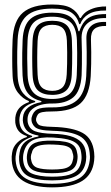

<svg xmlns="http://www.w3.org/2000/svg" viewBox="-20 -628 480 830"><path d="M205.2 182Q124 182 79.4 153.6Q34.8 125.2 30.8 66Q30 57 30.5 48.4Q31 39.8 32.5 31.8Q36 7.5 53.8 -10.5Q71.5 -28.5 96 -35.5V-39.8Q71.8 -47.8 60.5 -61.9Q49.2 -76 46.2 -97Q45.8 -101.8 45.8 -107.9Q45.8 -114 46.2 -119.8Q49.2 -145 63.5 -161Q77.8 -177 104.8 -186.5V-191.2Q79 -200.5 57.9 -227.1Q36.8 -253.8 34.5 -299.5Q33.5 -320.2 33.1 -339Q32.8 -357.8 32.8 -376.4Q32.8 -395 33.1 -414.8Q33.5 -434.5 34.5 -456.8Q38.5 -538.5 79.2 -573.5Q120 -608.5 205.8 -608.5Q260.8 -608.5 287.2 -593Q313.8 -577.5 325 -550.2H329.2Q341 -571.5 361.4 -582.4Q381.8 -593.2 403 -597Q424.2 -600.8 438.5 -600V-582.5Q390 -583 363.4 -567.2Q336.8 -551.5 326.8 -523.8H322.5Q314 -556 288.9 -573.4Q263.8 -590.8 205.8 -590.8Q130 -590.8 94.9 -559.2Q59.8 -527.8 56.2 -456.5Q55 -429 54.5 -405Q54 -381 54.4 -355.9Q54.8 -330.8 56 -300Q58.8 -250.5 79.9 -225Q101 -199.5 132 -191.2V-186.5Q99.5 -177.8 83.6 -161.4Q67.8 -145 64.5 -120.2Q63.5 -114.5 63.6 -108.5Q63.8 -102.5 64.5 -96.5Q66.8 -77 78.8 -63Q90.8 -49 118.8 -40.5V-36.2Q88.2 -26.5 71.5 -10Q54.8 6.5 50.2 31.8Q48.2 40.2 47.5 48.5Q46.8 56.8 47.5 66Q52.2 120.5 91.2 143.5Q130.2 166.5 205.2 166.5Q282.2 166.5 321.5 143.6Q360.8 120.8 367.8 66Q369 57.8 368.9 49.4Q368.8 41 367.5 31.8Q362 -19.2 323.9 -39.9Q285.8 -60.5 209.2 -62.5Q175 -63.5 157 -67.5Q139 -71.5 131 -78.9Q123 -86.2 118.8 -96.5Q116.8 -101.5 116.1 -108.6Q115.5 -115.8 116.8 -120.5Q123.2 -145.5 140.8 -155Q158.2 -164.5 205.8 -163.8Q277 -163 312.6 -194.4Q348.2 -225.8 352.8 -299.2Q354.2 -327 354.6 -352.1Q355 -377.2 354.8 -403.4Q354.5 -429.5 353.5 -460.5Q352.5 -495.8 373.5 -515.4Q394.5 -535 438.5 -533.2V-515.8Q403.8 -516.5 388 -502.6Q372.2 -488.8 373.2 -456.8Q374.2 -428.2 374.4 -402.4Q374.5 -376.5 374.1 -351.2Q373.8 -326 372.2 -299.2Q367.2 -217.5 328.8 -182Q290.2 -146.5 205.8 -146.2Q176.8 -146.2 162.9 -143.2Q149 -140.2 144 -133.6Q139 -127 136.2 -116.2Q135.8 -114.5 135.8 -110.5Q135.8 -106.5 137.2 -103.2Q140.5 -94.5 146.2 -89.6Q152 -84.8 166.2 -82.5Q180.5 -80.2 209.2 -79.5Q294.8 -77.2 337.8 -53.1Q380.8 -29 387 31.8Q388 41.2 388 49.1Q388 57 387 66Q380.5 125.5 335.8 153.8Q291 182 205.2 182ZM205.2 135.8Q251.2 135.8 277.8 127.9Q304.2 120 316.4 104.5Q328.5 89 331.5 66.2Q332.8 59.2 332.6 50.9Q332.5 42.5 330.8 31.5Q327.8 7.5 313.1 -5.9Q298.5 -19.2 272.5 -25.4Q246.5 -31.5 209.2 -33.5Q151.5 -36.8 121.4 -21.5Q91.2 -6.2 82.5 31.8Q80.2 40.2 79.8 48.8Q79.2 57.2 80.2 66.5Q84.8 107 116.1 121.4Q147.5 135.8 205.2 135.8ZM205.2 120.8Q151.8 120.8 126.1 109Q100.5 97.2 97 66.2Q95.5 58 96.1 48.6Q96.8 39.2 98.8 31.5Q105.2 0.2 131.9 -10.6Q158.5 -21.5 210.2 -20Q242 -19.2 263.6 -14.8Q285.2 -10.2 297.8 0.5Q310.2 11.2 313.2 31.8Q315.5 41 315.5 49.2Q315.5 57.5 314 66.2Q309 98.2 283 109.5Q257 120.8 205.2 120.8ZM205.2 104.8Q231.5 104.8 250.1 102Q268.8 99.2 279.9 91Q291 82.8 294.2 66.5Q297.2 57.5 297.1 49.1Q297 40.8 293.5 31.8Q291 17.2 280.2 10.1Q269.5 3 251.6 0.2Q233.8 -2.5 209.2 -3.2Q165.5 -5 143.8 3Q122 11 118 31.2Q114 40 113.4 49.1Q112.8 58.2 115.5 66.5Q120 90 141.8 97.4Q163.5 104.8 205.2 104.8ZM205.2 151.8Q135.5 151.8 101.2 133.2Q67 114.8 62.8 66.8Q62 57.2 62.5 49Q63 40.8 64.8 31.8Q69.2 2.2 88.8 -14.4Q108.2 -31 146.2 -38V-42.2Q114.8 -47.2 99.8 -60.4Q84.8 -73.5 80 -96.8Q78.8 -103 78.6 -107.9Q78.5 -112.8 79.2 -120.2Q81.5 -146.5 101.8 -163.2Q122 -180 158.8 -186.5V-191Q120.8 -200 100.5 -225.2Q80.2 -250.5 77.5 -302Q76.5 -325.2 76.1 -349Q75.8 -372.8 76.1 -398.6Q76.5 -424.5 77.8 -454.8Q80.8 -519.8 111.9 -546.5Q143 -573.2 205.8 -573.2Q259 -573.2 284.2 -554.8Q309.5 -536.2 319 -493.2H323.2Q332.2 -519.8 346 -536Q359.8 -552.2 382.1 -559.8Q404.5 -567.2 438.5 -567.2V-549.8Q385.5 -551.2 357.9 -526.9Q330.2 -502.5 332.8 -456.2Q334 -430.2 334.1 -402.6Q334.2 -375 334 -349.1Q333.8 -323.2 332.8 -302.5Q328.5 -233.8 296.4 -206.9Q264.2 -180 205.8 -180.5Q180.2 -181 157.5 -175Q134.8 -169 119.5 -156.4Q104.2 -143.8 100.2 -124.2Q99 -118 99 -110.5Q99 -103 100.2 -97.5Q106.5 -70.5 131 -60.8Q155.5 -51 209.5 -49.5Q253.5 -48.5 284 -39.6Q314.5 -30.8 331.5 -13.1Q348.5 4.5 351.5 32Q352.8 41.2 352.9 49.5Q353 57.8 351.8 66.2Q345.2 113.2 309.2 132.5Q273.2 151.8 205.2 151.8ZM205.8 -200.2Q257.2 -200.2 282.9 -223.8Q308.5 -247.2 311.8 -303.8Q312.8 -324.5 313.2 -348.6Q313.8 -372.8 313.6 -399.4Q313.5 -426 312.5 -453.8Q310 -512 282.5 -533.9Q255 -555.8 205.8 -555.8Q153 -555.8 127.5 -532.4Q102 -509 99.2 -453.2Q97.5 -413.5 97.6 -375.4Q97.8 -337.2 99.2 -303Q102 -249 127.6 -224.6Q153.2 -200.2 205.8 -200.2ZM205.8 -217.8Q165.2 -217.8 144.2 -237Q123.2 -256.2 120.8 -304.2Q119.2 -340 119.2 -378.1Q119.2 -416.2 120.8 -452Q123.2 -499.8 143.9 -519Q164.5 -538.2 205.8 -538.2Q248 -538.2 268.4 -519Q288.8 -499.8 290.8 -453Q292 -427.2 292.1 -401.9Q292.2 -376.5 291.8 -352.1Q291.2 -327.8 290.2 -304.8Q287.5 -257 266.9 -237.4Q246.2 -217.8 205.8 -217.8ZM205.8 -235.2Q235.5 -235.2 250.9 -251Q266.2 -266.8 268.5 -306.5Q269.8 -328.8 270.1 -352.6Q270.5 -376.5 270.4 -401.5Q270.2 -426.5 269.2 -452Q267.5 -490.2 252.1 -505.5Q236.8 -520.8 205.8 -520.8Q175.2 -520.8 159.8 -505.2Q144.2 -489.8 142.5 -451Q141 -415 140.9 -378.2Q140.8 -341.5 142.5 -305.2Q144.2 -266.2 160 -250.8Q175.8 -235.2 205.8 -235.2Z"/></svg>

Font: Big Shoulders Inline Display Thin
Style: Bold
Weight: 700
Version: Version 2.002